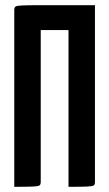

<svg xmlns="http://www.w3.org/2000/svg" viewBox="-20 -720 421 740"><path d="M35 0V-681Q35 -691 39.5 -694.5Q44 -698 65.5 -699Q87 -700 137 -700H346V-19Q346 -9 341.5 -5.5Q337 -2 316 -1Q295 0 244 0V-604H137V-19Q137 -9 132.5 -5.5Q128 -2 107 -1Q86 0 35 0Z"/></svg>

Font: Yanone Kaffeesatz SemiBold
Style: Regular
Weight: 600
Designer: Yanone (Cyrillic: Daniel Pouzeot, Huerta Tipografica, and Cyreal)
Foundry: Yanone
Version: Version 2.003